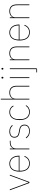

<svg xmlns="http://www.w3.org/2000/svg" viewBox="1976 -2756 980 4973"><g transform="rotate(-90 2466.5 -270.0)"><path d="M213 0H239L427 -506H406L228 -24H225L47 -506H25Z M719 12C816 12 882 -41 912 -124L894 -131C863 -49 804 -7 719 -7C599 -7 530 -93 530 -229V-256H920V-266C920 -421 837 -518 715 -518C585 -518 507 -426 507 -253C507 -78 587 12 719 12ZM715 -499C824 -499 897 -412 897 -279V-275H530V-277C530 -413 597 -499 715 -499Z M1106 0V-349C1106 -442 1182 -487 1264 -487H1308V-506H1267C1174 -506 1132 -466 1109 -419H1106V-506H1085V0Z M1557 12C1660 12 1724 -38 1724 -125C1724 -214 1667 -251 1579 -265L1535 -272C1449 -286 1408 -315 1408 -390C1408 -461 1464 -499 1548 -499C1628 -499 1667 -466 1698 -431L1714 -445C1681 -482 1635 -518 1547 -518C1457 -518 1387 -474 1387 -389C1387 -301 1442 -266 1531 -252L1575 -245C1659 -232 1703 -200 1703 -124C1703 -49 1652 -7 1557 -7C1483 -7 1434 -30 1388 -93L1370 -81C1417 -15 1476 12 1557 12Z M2053 12C2141 12 2194 -27 2227 -84L2211 -95C2179 -40 2131 -7 2053 -7C1933 -7 1866 -93 1866 -229V-277C1866 -413 1933 -499 2053 -499C2125 -499 2168 -467 2200 -409L2218 -418C2187 -478 2133 -518 2053 -518C1921 -518 1843 -428 1843 -253C1843 -78 1921 12 2053 12Z M2375 0H2396V-362C2396 -454 2472 -499 2555 -499C2654 -499 2710 -444 2710 -321V0H2731V-325C2731 -451 2670 -518 2557 -518C2466 -518 2417 -475 2399 -430H2396V-740H2375Z M2941 -673C2958 -673 2964 -683 2964 -694V-701C2964 -712 2958 -722 2941 -722C2924 -722 2918 -712 2918 -701V-694C2918 -683 2924 -673 2941 -673ZM2931 0H2952V-506H2931Z M3162 181H3077V200H3154C3174 200 3183 191 3183 171V-506H3162ZM3172 -673C3189 -673 3195 -683 3195 -694V-701C3195 -712 3189 -722 3172 -722C3155 -722 3149 -712 3149 -701V-694C3149 -683 3155 -673 3172 -673Z M3414 0V-362C3414 -454 3490 -499 3573 -499C3672 -499 3728 -444 3728 -321V0H3749V-325C3749 -451 3688 -518 3575 -518C3484 -518 3435 -475 3417 -430H3414V-506H3393V0Z M4116 12C4213 12 4279 -41 4309 -124L4291 -131C4260 -49 4201 -7 4116 -7C3996 -7 3927 -93 3927 -229V-256H4317V-266C4317 -421 4234 -518 4112 -518C3982 -518 3904 -426 3904 -253C3904 -78 3984 12 4116 12ZM4112 -499C4221 -499 4294 -412 4294 -279V-275H3927V-277C3927 -413 3994 -499 4112 -499Z M4503 0V-362C4503 -454 4579 -499 4662 -499C4761 -499 4817 -444 4817 -321V0H4838V-325C4838 -451 4777 -518 4664 -518C4573 -518 4524 -475 4506 -430H4503V-506H4482V0Z"/></g></svg>

Font: IBM Plex Thai Looped Thin
Style: Regular
Weight: 100
Designer: Mike Abbink, Paul van der Laan, Pieter van Rosmalen, Ben Mitchell, Mark Frömberg
Foundry: Bold Monday
Version: Version 1.0